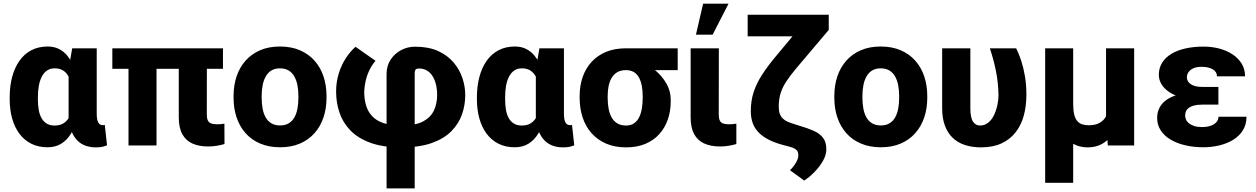

<svg xmlns="http://www.w3.org/2000/svg" viewBox="-20 -791 6827 1044"><path d="M32.7 -251.5V-261.7Q32.7 -322.3 46.1 -372.8Q59.6 -423.3 85.7 -460.4Q111.8 -497.6 150.4 -517.8Q189 -538.1 239.3 -538.1Q273.9 -538.1 300.8 -524.7Q327.6 -511.2 347.4 -486.3Q367.2 -461.4 381.6 -427.5Q396 -393.6 405.8 -352.3Q415.5 -311 420.9 -264.6V-248Q414.1 -193.4 400.9 -146.7Q387.7 -100.1 366.2 -64.7Q344.7 -29.3 313.2 -9.8Q281.7 9.8 238.3 9.8Q188.5 9.8 150.1 -9.5Q111.8 -28.8 85.7 -63.7Q59.6 -98.6 46.1 -146.5Q32.7 -194.3 32.7 -251.5ZM186 -261.7V-251.5Q186 -220.7 190.4 -194.6Q194.8 -168.5 205.6 -149.2Q216.3 -129.9 233.9 -119.1Q251.5 -108.4 276.9 -108.4Q302.2 -108.4 320.1 -117.7Q337.9 -127 349.6 -143.6Q361.3 -160.2 367.7 -183.8Q374 -207.5 376.5 -236.8V-274.4Q374 -307.1 367.7 -334Q361.3 -360.8 349.9 -379.9Q338.4 -398.9 320.6 -409.2Q302.7 -419.4 277.8 -419.4Q252.4 -419.4 235.1 -407.2Q217.8 -395 206.8 -373.3Q195.8 -351.6 190.9 -323Q186 -294.4 186 -261.7ZM372.6 -528.3H505.9V-174.8Q505.9 -156.2 508.1 -144Q510.3 -131.8 514.6 -124.3Q519 -116.7 525.4 -113.5Q531.7 -110.4 540.5 -110.4Q543.9 -110.4 545.9 -110.8Q547.9 -111.3 549.8 -111.8L562 -1Q545.9 5.9 532 8.1Q518.1 10.3 501 10.3Q470.7 10.3 445.8 1.5Q420.9 -7.3 402.1 -25.6Q383.3 -43.9 371.1 -71.8Q358.9 -99.6 353 -137.7V-415.5Z M1192.4 -528.3V-417H590.8V-528.3ZM831.1 -528.3V0H678.7V-528.3ZM952.1 -528.3H1105L1104.5 -169.9Q1104.5 -147.9 1110.1 -136.2Q1115.7 -124.5 1127.9 -119.9Q1140.1 -115.2 1159.2 -115.2Q1172.9 -115.2 1182.6 -116.2Q1192.4 -117.2 1200.2 -118.7L1200.7 -7.8Q1180.7 -2 1158.9 1.7Q1137.2 5.4 1111.3 5.4Q1062 5.4 1026.1 -10.7Q990.2 -26.9 971.2 -61.8Q952.1 -96.7 952.1 -152.8Z M1250 -258.8V-269Q1250 -327.1 1266.6 -376.2Q1283.2 -425.3 1315.4 -461.4Q1347.7 -497.6 1394.5 -517.8Q1441.4 -538.1 1502 -538.1Q1563.5 -538.1 1610.6 -517.8Q1657.7 -497.6 1689.9 -461.4Q1722.2 -425.3 1738.8 -376.2Q1755.4 -327.1 1755.4 -269V-258.8Q1755.4 -201.2 1738.8 -152.1Q1722.2 -103 1689.9 -66.7Q1657.7 -30.3 1610.8 -10.3Q1564 9.8 1502.9 9.8Q1442.4 9.8 1395 -10.3Q1347.7 -30.3 1315.4 -66.7Q1283.2 -103 1266.6 -152.1Q1250 -201.2 1250 -258.8ZM1402.8 -269V-258.8Q1402.8 -227.5 1408 -200.2Q1413.1 -172.9 1424.8 -152.3Q1436.5 -131.8 1455.8 -120.4Q1475.1 -108.9 1502.9 -108.9Q1530.8 -108.9 1549.8 -120.4Q1568.8 -131.8 1580.6 -152.3Q1592.3 -172.9 1597.4 -200.2Q1602.5 -227.5 1602.5 -258.8V-269Q1602.5 -299.8 1597.4 -326.9Q1592.3 -354 1580.6 -375Q1568.8 -396 1549.6 -407.7Q1530.3 -419.4 1502 -419.4Q1474.6 -419.4 1455.6 -407.7Q1436.5 -396 1424.8 -375Q1413.1 -354 1408 -326.9Q1402.8 -299.8 1402.8 -269Z M2082 233.4V-389.2Q2082 -432.6 2103.5 -465.8Q2125 -499 2160.2 -518.1Q2195.3 -537.1 2237.3 -537.1Q2310.1 -537.1 2361.8 -513.7Q2413.6 -490.2 2446.3 -451.4Q2479 -412.6 2494.4 -366.5Q2509.8 -320.3 2509.8 -274.4Q2509.8 -220.2 2492.2 -169.4Q2474.6 -118.7 2434.6 -77.9Q2394.5 -37.1 2327.9 -13.4Q2261.2 10.3 2163.1 10.3Q2062.5 10.3 1994.1 -14.6Q1925.8 -39.6 1884.8 -82.3Q1843.8 -125 1825.7 -179.2Q1807.6 -233.4 1807.6 -293Q1807.6 -345.2 1822 -391.6Q1836.4 -438 1860.6 -474.9Q1884.8 -511.7 1913.1 -536.6L2022 -460.4Q2002.4 -438 1989 -410.2Q1975.6 -382.3 1968.5 -352.1Q1961.4 -321.8 1960.4 -293Q1960.4 -252.4 1970.2 -218.8Q1980 -185.1 2002.7 -160.2Q2025.4 -135.3 2064.7 -121.8Q2104 -108.4 2163.1 -108.4Q2238.3 -108.4 2280.3 -130.6Q2322.3 -152.8 2339.6 -190.7Q2356.9 -228.5 2356.9 -274.4Q2356.9 -306.6 2350.1 -333.3Q2343.3 -359.9 2330.8 -378.9Q2318.4 -397.9 2300.3 -408.2Q2282.2 -418.5 2258.8 -418.5Q2241.2 -418.5 2238 -409.9Q2234.9 -401.4 2234.9 -393.6V233.4Z M2573.2 -251.5V-261.7Q2573.2 -322.3 2586.7 -372.8Q2600.1 -423.3 2626.2 -460.4Q2652.3 -497.6 2690.9 -517.8Q2729.5 -538.1 2779.8 -538.1Q2814.5 -538.1 2841.3 -524.7Q2868.2 -511.2 2887.9 -486.3Q2907.7 -461.4 2922.1 -427.5Q2936.5 -393.6 2946.3 -352.3Q2956.1 -311 2961.4 -264.6V-248Q2954.6 -193.4 2941.4 -146.7Q2928.2 -100.1 2906.7 -64.7Q2885.3 -29.3 2853.8 -9.8Q2822.3 9.8 2778.8 9.8Q2729 9.8 2690.7 -9.5Q2652.3 -28.8 2626.2 -63.7Q2600.1 -98.6 2586.7 -146.5Q2573.2 -194.3 2573.2 -251.5ZM2726.6 -261.7V-251.5Q2726.6 -220.7 2731 -194.6Q2735.4 -168.5 2746.1 -149.2Q2756.8 -129.9 2774.4 -119.1Q2792 -108.4 2817.4 -108.4Q2842.8 -108.4 2860.6 -117.7Q2878.4 -127 2890.1 -143.6Q2901.9 -160.2 2908.2 -183.8Q2914.6 -207.5 2917 -236.8V-274.4Q2914.6 -307.1 2908.2 -334Q2901.9 -360.8 2890.4 -379.9Q2878.9 -398.9 2861.1 -409.2Q2843.3 -419.4 2818.4 -419.4Q2793 -419.4 2775.6 -407.2Q2758.3 -395 2747.3 -373.3Q2736.3 -351.6 2731.4 -323Q2726.6 -294.4 2726.6 -261.7ZM2913.1 -528.3H3046.4V-174.8Q3046.4 -156.2 3048.6 -144Q3050.8 -131.8 3055.2 -124.3Q3059.6 -116.7 3065.9 -113.5Q3072.3 -110.4 3081.1 -110.4Q3084.5 -110.4 3086.4 -110.8Q3088.4 -111.3 3090.3 -111.8L3102.5 -1Q3086.4 5.9 3072.5 8.1Q3058.6 10.3 3041.5 10.3Q3011.2 10.3 2986.3 1.5Q2961.4 -7.3 2942.6 -25.6Q2923.8 -43.9 2911.6 -71.8Q2899.4 -99.6 2893.6 -137.7V-415.5Z M3131.8 -258.8V-269Q3131.8 -324.7 3148.2 -372.1Q3164.6 -419.4 3196.8 -454.6Q3229 -489.7 3275.6 -509Q3322.3 -528.3 3383.3 -528.3Q3392.6 -522.9 3402.8 -506.6Q3413.1 -490.2 3429.9 -473.4Q3446.8 -456.5 3476.1 -448.2Q3513.2 -434.1 3547.9 -404.3Q3582.5 -374.5 3604.7 -334.7Q3627 -294.9 3627 -249.5V-238.8Q3627 -186 3611.1 -140.6Q3595.2 -95.2 3564.5 -61.3Q3533.7 -27.3 3488.5 -8.5Q3443.4 10.3 3384.3 10.3Q3323.2 10.3 3276.1 -10Q3229 -30.3 3196.8 -66.4Q3164.6 -102.5 3148.2 -151.9Q3131.8 -201.2 3131.8 -258.8ZM3284.2 -269V-258.8Q3284.2 -227.5 3289.3 -200.2Q3294.4 -172.9 3305.9 -152.3Q3317.4 -131.8 3336.7 -120.1Q3356 -108.4 3384.3 -108.4Q3409.7 -108.4 3427 -120.1Q3444.3 -131.8 3454.8 -152.3Q3465.3 -172.9 3470 -200.2Q3474.6 -227.5 3474.6 -258.8V-269Q3474.6 -297.4 3470 -323Q3465.3 -348.6 3455.1 -368.2Q3444.8 -387.7 3427.2 -398.7Q3409.7 -409.7 3383.8 -409.7Q3356 -409.7 3336.9 -398.7Q3317.9 -387.7 3306.2 -368.2Q3294.4 -348.6 3289.3 -323Q3284.2 -297.4 3284.2 -269ZM3665 -528.3V-409.7H3383.8V-528.3Z M3735.4 -528.3H3888.7L3888.2 -169.9Q3888.2 -147.9 3893.6 -136.2Q3898.9 -124.5 3911.1 -119.9Q3923.3 -115.2 3942.4 -115.2Q3956.1 -115.2 3965.8 -116.2Q3975.6 -117.2 3983.9 -118.7V-7.8Q3963.9 -2 3942.1 1.7Q3920.4 5.4 3895 5.4Q3845.2 5.4 3809.3 -10.7Q3773.4 -26.9 3754.4 -61.8Q3735.4 -96.7 3735.4 -152.8ZM3764.2 -602.5 3803.2 -771H3941.4L3855 -602.5Z M4387.2 -710.9H4486.3V-628.4L4307.6 -417Q4276.9 -380.4 4256.1 -349.1Q4235.4 -317.9 4224.9 -285.2Q4214.4 -252.4 4214.4 -210.4Q4214.4 -188 4220 -172.6Q4225.6 -157.2 4236.3 -146.7Q4247.1 -136.2 4262.5 -129.4Q4277.8 -122.6 4297.4 -116.7L4328.1 -106.9Q4372.1 -94.2 4404.8 -79.6Q4437.5 -64.9 4455.6 -41.3Q4473.6 -17.6 4473.1 22.5Q4473.1 51.3 4455.1 83.3Q4437 115.2 4409.4 143.6Q4381.8 171.9 4353 190.9L4275.9 134.8Q4291.5 118.7 4301.8 103.5Q4312 88.4 4316.7 75.7Q4321.3 63 4320.8 53.2Q4321.3 42 4317.1 33.2Q4313 24.4 4301.8 17.6Q4290.5 10.7 4271.5 6.3L4237.3 -2.9Q4192.9 -14.6 4159.9 -31.5Q4127 -48.3 4105.2 -70.6Q4083.5 -92.8 4073 -121.6Q4062.5 -150.4 4062.5 -186Q4062.5 -243.7 4078.1 -290.8Q4093.8 -337.9 4122.8 -383.1Q4151.9 -428.2 4193.4 -478.5ZM4045.4 -710.9H4415V-593.3H4045.4Z M4516.6 -258.8V-269Q4516.6 -327.1 4533.2 -376.2Q4549.8 -425.3 4582 -461.4Q4614.3 -497.6 4661.1 -517.8Q4708 -538.1 4768.6 -538.1Q4830.1 -538.1 4877.2 -517.8Q4924.3 -497.6 4956.5 -461.4Q4988.8 -425.3 5005.4 -376.2Q5022 -327.1 5022 -269V-258.8Q5022 -201.2 5005.4 -152.1Q4988.8 -103 4956.5 -66.7Q4924.3 -30.3 4877.4 -10.3Q4830.6 9.8 4769.5 9.8Q4709 9.8 4661.6 -10.3Q4614.3 -30.3 4582 -66.7Q4549.8 -103 4533.2 -152.1Q4516.6 -201.2 4516.6 -258.8ZM4669.4 -269V-258.8Q4669.4 -227.5 4674.6 -200.2Q4679.7 -172.9 4691.4 -152.3Q4703.1 -131.8 4722.4 -120.4Q4741.7 -108.9 4769.5 -108.9Q4797.4 -108.9 4816.4 -120.4Q4835.4 -131.8 4847.2 -152.3Q4858.9 -172.9 4864 -200.2Q4869.1 -227.5 4869.1 -258.8V-269Q4869.1 -299.8 4864 -326.9Q4858.9 -354 4847.2 -375Q4835.4 -396 4816.2 -407.7Q4796.9 -419.4 4768.6 -419.4Q4741.2 -419.4 4722.2 -407.7Q4703.1 -396 4691.4 -375Q4679.7 -354 4674.6 -326.9Q4669.4 -299.8 4669.4 -269Z M5103 -528.3H5256.3V-201.7Q5256.3 -175.3 5260.3 -157Q5264.2 -138.7 5271.7 -128.2Q5279.3 -117.7 5288.8 -113Q5298.3 -108.4 5309.1 -108.4Q5333 -108.4 5351.8 -122.8Q5370.6 -137.2 5383.1 -161.4Q5395.5 -185.5 5402.3 -215.6Q5409.2 -245.6 5409.2 -275.9Q5408.2 -341.3 5395.5 -404.5Q5382.8 -467.8 5362.3 -528.3H5505.4Q5520.5 -498.5 5533 -460.2Q5545.4 -421.9 5553.2 -376Q5561 -330.1 5561 -276.4Q5561 -215.3 5547.1 -163.3Q5533.2 -111.3 5502.9 -72.3Q5472.7 -33.2 5426 -11.5Q5379.4 10.3 5313.5 10.3Q5266.6 10.3 5227.8 -2.2Q5189 -14.6 5161.1 -40.8Q5133.3 -66.9 5118.2 -107.2Q5103 -147.5 5103 -202.6Z M5994.1 -528.3H6147V0H6003.9L5994.1 -122.1ZM6011.7 -245.6 6074.7 -246.6Q6074.7 -190.9 6063.5 -144Q6052.2 -97.2 6029.5 -62.5Q6006.8 -27.8 5973.1 -8.8Q5939.5 10.3 5894.5 10.3Q5859.9 10.3 5831.3 -1.5Q5802.7 -13.2 5781.5 -38.1Q5760.3 -63 5747.1 -102.1L5735.4 -225.6H5815.4Q5815.4 -189.9 5821.3 -167.2Q5827.1 -144.5 5838.4 -132.1Q5849.6 -119.6 5865 -114.7Q5880.4 -109.9 5899.9 -109.9Q5931.6 -109.9 5953.4 -120.1Q5975.1 -130.4 5987.8 -148.4Q6000.5 -166.5 6006.1 -191.4Q6011.7 -216.3 6011.7 -245.6ZM5663.1 -528.3H5815.4V203.1H5663.1Z M6481.9 -287.1H6605V-222.2H6517.1Q6489.7 -222.2 6468.8 -216.1Q6447.8 -210 6436 -197Q6424.3 -184.1 6424.3 -161.6Q6424.3 -150.4 6429.7 -139.2Q6435.1 -127.9 6446.5 -119.4Q6458 -110.8 6474.6 -105.5Q6491.2 -100.1 6514.2 -100.1Q6544.9 -100.1 6565.2 -107.9Q6585.4 -115.7 6595.5 -128.4Q6605.5 -141.1 6605.5 -156.2H6757.8Q6757.8 -113.3 6737.8 -81.8Q6717.8 -50.3 6684.1 -30Q6650.4 -9.8 6608.6 0Q6566.9 9.8 6523.9 9.8Q6470.7 9.8 6424.8 -1Q6378.9 -11.7 6344.7 -32.2Q6310.5 -52.7 6291.3 -82.3Q6272 -111.8 6272 -149.4Q6272 -182.6 6286.4 -208.3Q6300.8 -233.9 6327.9 -251.5Q6355 -269 6394 -278.1Q6433.1 -287.1 6481.9 -287.1ZM6605 -252H6481.9Q6438 -252 6401.1 -262.2Q6364.3 -272.5 6337.2 -290.8Q6310.1 -309.1 6295.7 -333Q6281.2 -356.9 6281.2 -383.8Q6281.2 -421.4 6299.1 -450Q6316.9 -478.5 6349.1 -498Q6381.3 -517.6 6426 -527.6Q6470.7 -537.6 6523.9 -537.6Q6570.3 -537.6 6611.1 -526.6Q6651.9 -515.6 6683.1 -494.6Q6714.4 -473.6 6732.2 -443.8Q6750 -414.1 6750 -376H6597.2Q6597.2 -393.1 6586.4 -404.3Q6575.7 -415.5 6556.9 -421.6Q6538.1 -427.7 6514.2 -427.7Q6485.4 -427.7 6467.8 -419.2Q6450.2 -410.6 6441.9 -397.9Q6433.6 -385.3 6433.6 -371.1Q6433.6 -358.9 6439.2 -349.4Q6444.8 -339.8 6455.6 -332.8Q6466.3 -325.7 6481.9 -322Q6497.6 -318.4 6517.1 -318.4H6605Z"/></svg>

Font: Roboto ExtraBold
Style: Regular
Weight: 800
Designer: Christian Robertson
Foundry: Google
Version: Version 3.009; 2024